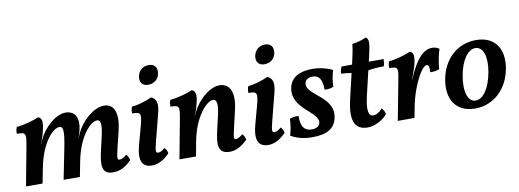

<svg xmlns="http://www.w3.org/2000/svg" viewBox="-57 -1022 3674 1358"><g transform="rotate(-10 1779.5 -343.0)"><path d="M666 9C713 9 756 -10 799 -56C796 -72 788 -88 778 -98C755 -79 742 -72 727 -72C710 -72 707 -80 727 -162L753 -267C784 -391 759 -467 683 -467C607 -467 518 -386 483 -309L467 -274H466C478 -304 485 -332 488 -356C497 -431 459 -466 407 -466C331 -466 246 -381 214 -311L197 -274H196C214 -315 225 -352 234 -402C239 -438 233 -458 210 -467C171 -449 96 -429 50 -426C43 -412 41 -393 42 -378C106 -378 110 -370 94 -283L41 0H160L181 -108C215 -284 299 -373 346 -373C374 -373 380 -344 354 -215L311 0H428L449 -108C485 -292 574 -373 616 -373C645 -373 649 -337 627 -243L607 -158C582 -50 586 9 666 9Z M1017 -558C1061 -558 1092 -584 1099 -624C1107 -669 1084 -695 1044 -695C1002 -695 971 -669 963 -628C955 -586 977 -558 1017 -558ZM946 9C989 9 1033 -14 1073 -56C1071 -73 1062 -89 1052 -98C1033 -80 1017 -73 1005 -73C984 -73 985 -89 1001 -151L1050 -342C1070 -418 1059 -450 1021 -467C985 -449 923 -429 878 -426C871 -412 869 -395 870 -378C935 -378 938 -367 913 -274L878 -145C855 -59 863 9 946 9Z M1611 -98C1595 -83 1574 -72 1562 -72C1546 -72 1544 -77 1564 -162L1590 -273C1626 -426 1567 -467 1512 -467C1436 -467 1351 -383 1317 -311L1301 -277V-278C1317 -316 1328 -349 1338 -402C1343 -437 1336 -458 1314 -467C1275 -449 1198 -429 1153 -426C1146 -413 1145 -395 1145 -378C1209 -378 1212 -370 1196 -283L1143 0H1262L1282 -108C1313 -274 1402 -373 1449 -373C1474 -373 1485 -345 1466 -262L1442 -158C1419 -58 1416 9 1505 9C1547 9 1589 -12 1633 -56C1630 -72 1622 -87 1611 -98Z M1852 -558C1896 -558 1927 -584 1934 -624C1942 -669 1919 -695 1879 -695C1837 -695 1806 -669 1798 -628C1790 -586 1812 -558 1852 -558ZM1781 9C1824 9 1868 -14 1908 -56C1906 -73 1897 -89 1887 -98C1868 -80 1852 -73 1840 -73C1819 -73 1820 -89 1836 -151L1885 -342C1905 -418 1894 -450 1856 -467C1820 -449 1758 -429 1713 -426C1706 -412 1704 -395 1705 -378C1770 -378 1773 -367 1748 -274L1713 -145C1690 -59 1698 9 1781 9Z M2180 -467C2086 -467 2023 -434 2009 -359C1981 -212 2179 -160 2162 -82C2157 -61 2138 -46 2103 -46C2044 -46 2024 -88 2026 -156C2004 -158 1981 -155 1962 -147C1961 -110 1956 -72 1943 -30C1975 -9 2028 9 2097 9C2199 9 2259 -22 2275 -100C2306 -251 2096 -291 2115 -377C2120 -399 2139 -413 2172 -413C2217 -413 2239 -383 2240 -307C2263 -306 2286 -308 2304 -317C2305 -359 2312 -399 2323 -434C2290 -452 2233 -467 2180 -467Z M2568 -388C2597 -394 2631 -397 2680 -397C2686 -409 2688 -429 2688 -448H2582L2591 -486C2612 -576 2614 -610 2588 -620C2565 -607 2523 -596 2489 -592C2486 -549 2472 -499 2464 -458L2462 -448H2387C2379 -436 2375 -416 2375 -398C2398 -398 2423 -395 2448 -390L2405 -206C2372 -63 2399 9 2495 9C2549 9 2609 -27 2637 -62C2635 -78 2625 -96 2614 -106C2595 -83 2569 -68 2548 -68C2516 -68 2501 -103 2527 -214Z M2880 -467C2840 -449 2770 -429 2724 -426C2717 -413 2716 -395 2716 -378C2780 -378 2782 -370 2765 -283L2711 0H2831L2846 -78C2862 -162 2893 -239 2916 -281C2949 -341 2968 -353 2981 -353C2993 -353 3001 -339 2997 -299C3022 -298 3046 -301 3063 -310C3066 -354 3076 -408 3090 -451C3075 -462 3057 -467 3039 -467C2973 -467 2923 -401 2880 -309L2859 -264H2858C2880 -316 2896 -366 2902 -400C2908 -437 2903 -458 2880 -467Z M3266 9C3402 9 3505 -91 3529 -235C3552 -371 3490 -467 3354 -467C3220 -467 3118 -374 3092 -230C3067 -93 3128 9 3266 9ZM3279 -46C3223 -46 3198 -124 3219 -239C3238 -342 3285 -412 3340 -412C3397 -412 3422 -335 3402 -227C3381 -112 3332 -46 3279 -46Z"/></g></svg>

Font: Vollkorn Semibold
Style: Italic
Weight: 600
Italic angle: -11°
Designer: Friedrich Althausen
Foundry: Friedrich Althausen
Version: Version 4.015;PS 004.015;hotconv 1.0.88;makeotf.lib2.5.64775